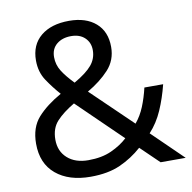

<svg xmlns="http://www.w3.org/2000/svg" viewBox="-81 -806 895 897"><g transform="rotate(-10 366.0 -357.5)"><path d="M304 -725Q384 -725 430.5 -684.5Q477 -644 477 -571Q477 -508 436.5 -464Q396 -420 334 -384L527 -198Q553 -229 569.5 -269.5Q586 -310 597 -357H686Q670 -293 646 -238Q622 -183 584 -142L730 0H611L524 -84Q477 -42 419 -16Q361 10 278 10Q175 10 114 -41Q53 -92 53 -186Q53 -263 94.5 -309.5Q136 -356 207 -396Q175 -432 147.5 -473Q120 -514 120 -569Q120 -643 169.5 -684Q219 -725 304 -725ZM301 -653Q259 -653 232.5 -631Q206 -609 206 -570Q206 -534 225 -503.5Q244 -473 280 -436Q339 -470 364.5 -500.5Q390 -531 390 -571Q390 -607 366 -630Q342 -653 301 -653ZM260 -341Q206 -309 175.5 -276Q145 -243 145 -189Q145 -134 182 -101Q219 -68 281 -68Q345 -68 391 -89Q437 -110 468 -139Z"/></g></svg>

Font: Noto Sans Multani
Style: Regular
Weight: 400
Designer: Monotype Design Team
Foundry: Monotype Imaging Inc.
Version: Version 2.002; ttfautohint (v1.8.4.7-5d5b)